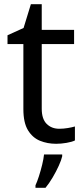

<svg xmlns="http://www.w3.org/2000/svg" viewBox="-20 -679 401 920"><path d="M264 -62Q284 -62 305 -65.5Q326 -69 339 -73V-6Q325 1 299 5.5Q273 10 249 10Q207 10 171.5 -4.5Q136 -19 114 -55Q92 -91 92 -156V-468H16V-510L93 -545L128 -659H180V-536H335V-468H180V-158Q180 -109 203.5 -85.5Q227 -62 264 -62ZM278 70Q274 88 261.5 115.5Q249 143 232.5 171Q216 199 198 221H150V209Q158 192 166.5 165.5Q175 139 182 110.5Q189 82 191 61H278Z"/></svg>

Font: Noto Sans Nabataean
Style: Regular
Weight: 400
Designer: Monotype Design Team
Foundry: Monotype Imaging Inc.
Version: Version 2.001; ttfautohint (v1.8.4.7-5d5b)